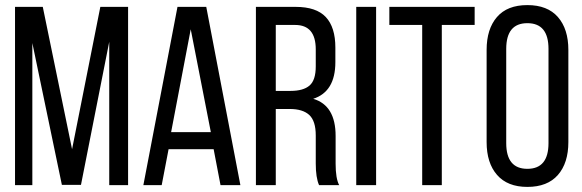

<svg xmlns="http://www.w3.org/2000/svg" viewBox="-20 -727 2286 754"><path d="M409 -563 298 -1H223L107 -558V0H39V-700H148L263 -141L374 -700H483V0H409Z M819 -141H642L615 0H543L677 -700H790L924 0H846ZM729 -612 652 -208H808Z M985 -700H1141Q1222 -700 1259.5 -660Q1297 -620 1297 -540V-483Q1297 -367 1210 -339Q1298 -313 1298 -193V-84Q1298 -26 1312 0H1233Q1220 -29 1220 -85V-195Q1220 -252 1194.5 -275.5Q1169 -299 1118 -299H1063V0H985ZM1063 -370H1121Q1171 -370 1195.5 -391Q1220 -412 1220 -466V-533Q1220 -629 1139 -629H1063Z M1379 -700H1457V0H1379Z M1715 0H1638V-629H1509V-700H1844V-629H1715Z M1891 -169V-531Q1891 -613 1931.5 -660Q1972 -707 2051 -707Q2130 -707 2171 -660Q2212 -613 2212 -531V-169Q2212 -87 2171 -40Q2130 7 2051 7Q1973 7 1932 -40Q1891 -87 1891 -169ZM1968 -535V-165Q1968 -64 2051 -64Q2134 -64 2134 -165V-535Q2134 -636 2051 -636Q1968 -636 1968 -535Z"/></svg>

Font: TypoPRO Bebas Neue
Style: Regular
Weight: 400
Designer: Ryoichi Tsunekawa
Foundry: Ryoichi Tsunekawa
Version: Version 001.003